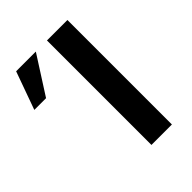

<svg xmlns="http://www.w3.org/2000/svg" viewBox="-210 -799 903 903"><g transform="rotate(-45 241.0 -347.5)"><path d="M-10 -506 58 -695H189L68 -506ZM263 0V-695H399V0Z"/></g></svg>

Font: Coval
Style: Bold
Weight: 700
Foundry: Context Ltd
Version: Version 001.000